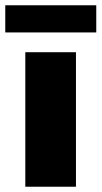

<svg xmlns="http://www.w3.org/2000/svg" viewBox="-44 -708 385 728"><path d="M52 0V-510H244V0ZM-24 -585V-688H321V-585Z"/></svg>

Font: Saira Thin ExtraBold
Style: Regular
Weight: 800
Version: Version 1.101